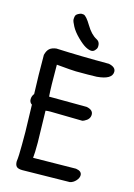

<svg xmlns="http://www.w3.org/2000/svg" viewBox="-130 -938 701 1005"><g transform="rotate(15 221.0 -435.5)"><path d="M305 -711Q296 -697 282.5 -697Q269 -697 250.5 -707Q232 -717 204.5 -744Q177 -771 163.5 -796.5Q150 -822 150 -831.5Q150 -841 152 -849.5Q154 -858 165.5 -864.5Q177 -871 184 -871Q191 -871 195 -870Q210 -866 236 -822.5Q262 -779 293 -763Q309 -755 311 -737Q313 -719 305 -711ZM55 -344Q41 -353 41 -370Q41 -387 52 -401Q48 -501 48 -612Q54 -636 66.5 -647Q79 -658 103 -661Q235 -655 389 -655Q427 -647 427 -622Q427 -580 345 -573Q323 -572 297 -572H232Q213 -572 127 -580Q127 -455 131 -408Q184 -407 335 -407Q371 -400 371 -374.5Q371 -349 342 -335Q339 -333 331 -331L158 -334Q142 -334 132 -332L136 -160Q136 -102 133 -77L365 -80Q397 -75 397 -53Q397 -38 383.5 -23Q370 -8 352 -4L96 0Q73 0 64 -8.5Q55 -17 55 -37Q59 -65 59 -127V-197Z"/></g></svg>

Font: Patrick Hand SC
Style: Regular
Weight: 400
Designer: Patrick Wagesreiter
Foundry: Patrick Wagesreiter
Version: Version 1.003;PS 001.003;hotconv 1.0.70;makeotf.lib2.5.58329